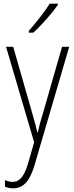

<svg xmlns="http://www.w3.org/2000/svg" viewBox="-20 -784 402 1046"><path d="M295 -757V-764H251C220 -716 180 -665 137 -616V-606H161C204 -644 263 -711 295 -757ZM13 -529 166 -9 133 106C110 183 84 207 48 207C34 207 20 203 7 197V233C22 239 35 242 51 242C106 242 142 205 169 113L357 -529H318L214 -167C202 -130 194 -99 186 -63H183C178 -86 173 -107 156 -166L52 -529Z"/></svg>

Font: Noto Sans Thai Looped Condensed ExtraLight
Style: Regular
Weight: 200
Width: 3
Designer: Sasikarn Vongin, Ben Mitchell
Foundry: The Fontpad Ltd
Version: Version 1.001